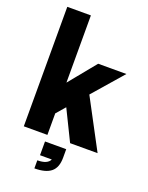

<svg xmlns="http://www.w3.org/2000/svg" viewBox="-184 -891 930 1208"><g transform="rotate(20 281.0 -287.0)"><path d="M50 0V-800H208V-350L355 -530H544L369 -329L544 0H360L260 -204L208 -144V0ZM350 44V101Q350 167 314 196.5Q278 226 203 226V172Q270 172 287 136H208V44Z"/></g></svg>

Font: Cooper Hewitt
Style: Bold
Weight: 711
Designer: Village Type and Design LLC
Foundry: Cooper Hewitt Smithsonian Design Museum
Version: 1.000